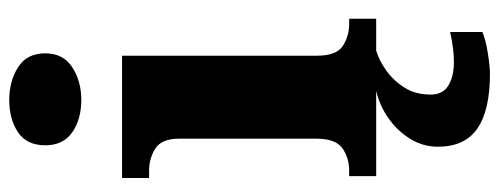

<svg xmlns="http://www.w3.org/2000/svg" viewBox="-344 -470 1054 405"><g transform="rotate(-90 182.5 -267.0)"><path d="M175 -622Q134 -622 106.5 -641Q79 -660 79 -698Q79 -737 106.5 -755.5Q134 -774 175 -774Q214 -774 243.5 -755.5Q273 -737 273 -698Q273 -660 243.5 -641Q214 -622 175 -622ZM14 0V-57H26Q52 -57 72.5 -71Q93 -85 93 -127V-415Q93 -453 72 -466Q51 -479 26 -479H10V-536H268V-125Q268 -84 288.5 -70.5Q309 -57 335 -57H346V0ZM230 240Q153 240 114.5 213.5Q76 187 76 130Q76 99 92.5 72Q109 45 136 26Q163 7 194 0H279Q258 6 236.5 21.5Q215 37 200.5 60Q186 83 186 115Q186 141 205.5 152.5Q225 164 255 164Q268 164 284 162Q300 160 318 156V224Q302 231 273.5 235.5Q245 240 230 240Z"/></g></svg>

Font: Noto Serif Tamil ExtraBold
Style: Italic
Weight: 800
Italic angle: -12°
Designer: Indian Type Foundry, Tom Grace, and the Monotype Design Team
Foundry: Monotype Imaging Inc.
Version: Version 2.003; ttfautohint (v1.8.4.7-5d5b)